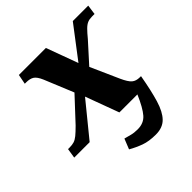

<svg xmlns="http://www.w3.org/2000/svg" viewBox="-224 -682 1055 1055"><g transform="rotate(-45 304.0 -154.0)"><path d="M387 228Q334 228 297 214.5Q260 201 225 181L249 121Q268 126 288.5 131.5Q309 137 337 137Q384 137 411.5 105.5Q439 74 471 0H331L259 -195L100 0H-20L-11 -57H2Q21 -57 36 -61.5Q51 -66 67.5 -79.5Q84 -93 110 -119L234 -252L164 -422Q149 -457 132 -468Q115 -479 86 -479H75L86 -536H296L364 -351L505 -536H625L617 -479H597Q577 -479 562.5 -473Q548 -467 532 -451Q516 -435 493 -407L391 -294L465 -128Q484 -86 501 -71.5Q518 -57 547 -57H556Q539 40 520 103Q501 166 470.5 197Q440 228 387 228Z"/></g></svg>

Font: Noto Serif ExtraBold
Style: Italic
Weight: 800
Italic angle: -12°
Designer: Monotype Design Team
Foundry: Monotype Imaging Inc.
Version: Version 2.013